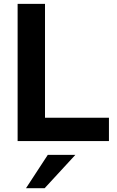

<svg xmlns="http://www.w3.org/2000/svg" viewBox="-20 -739 612 1006"><path d="M215.8 -718.8V-122.1H550.8V0H72.3V-718.8ZM116.2 247.1 230.5 72.3H375L213.9 247.1Z"/></svg>

Font: Min Sans Bold
Style: Regular
Weight: 700
Designer: Jinseong-Kim, NotoSansCJK, Nunito
Foundry: Jinseong-Kim
Version: Version 1.400;Glyphs 3.1.2 (3151)